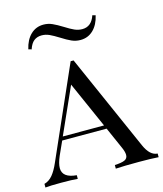

<svg xmlns="http://www.w3.org/2000/svg" viewBox="-125 -929 867 1019"><g transform="rotate(-15 308.0 -419.0)"><path d="M0 0ZM312.5 -797.9Q341.8 -779.3 362.1 -770.3Q382.3 -761.2 404.3 -761.2Q455.1 -761.2 474.1 -818.8L491.2 -814Q480 -764.2 450.9 -736.1Q421.9 -708 380.4 -708Q355 -708 332.3 -718Q309.6 -728 278.3 -748Q248.5 -766.6 228.3 -775.9Q208 -785.2 186 -785.2Q161.1 -785.2 143.8 -771.7Q126.5 -758.3 116.2 -727.1L99.1 -731.9Q110.4 -781.7 139.4 -809.8Q168.5 -837.9 210 -837.9Q235.4 -837.9 258.3 -827.6Q281.2 -817.4 312.5 -797.9ZM619.1 -20V0Q578.1 -2.9 512.2 -2.9Q426.3 -2.9 383.8 0V-20Q421.4 -21.5 438.5 -29.3Q455.6 -37.1 455.6 -56.6Q455.6 -74.7 441.9 -104L391.6 -217.8H147.5L113.8 -143.1Q97.2 -104.5 97.2 -79.1Q97.2 -26.4 174.8 -20V0Q145 -2.9 84 -2.9Q22.9 -2.9 -2.9 0V-20Q23.4 -26.9 43 -50.5Q62.5 -74.2 79.1 -112.8L299.8 -612.8H315.9L549.8 -84Q577.1 -22 619.1 -20ZM270 -492.2 156.2 -237.8H382.8Z"/></g></svg>

Font: TypoPRO Playfair Display SC
Style: Regular
Weight: 400
Designer: Claus Eggers Sørensen
Foundry: Claus Eggers Sørensen
Version: Version 1.004;PS 001.004;hotconv 1.0.70;makeotf.lib2.5.58329